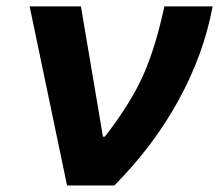

<svg xmlns="http://www.w3.org/2000/svg" viewBox="-20 -565 675 585"><path d="M184.3 0 70.3 -545.5H226.6L293.7 -148.4H299.4Q378.2 -250.4 416.2 -335.6Q454.2 -420.8 480.8 -545.5H627.8Q601.2 -400.6 524.3 -260.1Q447.4 -119.7 328.5 0Z"/></svg>

Font: Karasuma Gothic
Style: Bold Italic
Weight: 700
Italic angle: 9.39998°
Designer: Rasmus Andersson / Ryoko Nishizuka
Foundry: Genbu
Version: Version 1.00